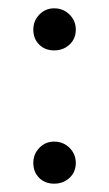

<svg xmlns="http://www.w3.org/2000/svg" viewBox="-20 -440 262 461"><path d="M162 -369Q162 -347 147 -333Q132 -319 110 -319Q88 -319 74 -333Q60 -347 60 -369Q60 -390 74.5 -405Q89 -420 110 -420Q132 -420 147 -405Q162 -390 162 -369ZM162 -49Q162 -27 147 -13Q132 1 110 1Q88 1 74 -13Q60 -27 60 -49Q60 -70 74.5 -85Q89 -100 110 -100Q132 -100 147 -85Q162 -70 162 -49Z"/></svg>

Font: Hind Madurai Light
Style: Regular
Weight: 300
Designer: Jyotish Sonowal
Foundry: Indian Type Foundry
Version: Version 1.001;PS 1.0;hotconv 1.0.86;makeotf.lib2.5.63406; tt